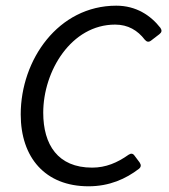

<svg xmlns="http://www.w3.org/2000/svg" viewBox="-20 -652 601 683"><path d="M53.7 -245.1C53.7 -91.8 140.6 10.7 294.9 10.7C369.1 10.7 427.7 -15.6 474.6 -51.8C482.4 -58.6 482.4 -65.4 476.6 -74.2L459 -97.7C453.1 -106.4 446.3 -107.4 437.5 -101.6C397.5 -73.2 356.4 -55.7 307.6 -55.7C185.5 -55.7 133.8 -137.7 133.8 -251C133.8 -399.4 233.4 -564.5 389.6 -564.5C435.5 -564.5 469.7 -543.9 495.1 -510.7C502 -502.9 508.8 -501 517.6 -507.8L546.9 -530.3C555.7 -537.1 556.6 -543.9 550.8 -552.7C515.6 -597.7 463.9 -631.8 393.6 -631.8C187.5 -631.8 53.7 -439.5 53.7 -245.1Z"/></svg>

Font: Ed Sans Neue
Style: Italic
Weight: 400
Italic angle: -11°
Designer: Stephen Hutchings
Version: Version 1.004;PS 001.004;hotconv 1.0.88;makeotf.lib2.5.64775